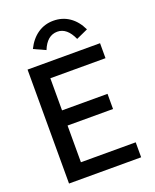

<svg xmlns="http://www.w3.org/2000/svg" viewBox="-150 -902 800 988"><g transform="rotate(-20 250.0 -407.5)"><path d="M54 0V-624H451V-542H149V-366H398V-283H149V-82H449V0ZM180 -685 116 -714Q140 -763 178 -789Q216 -815 264 -815Q313 -815 351 -789Q389 -763 412 -714L348 -685Q317 -755 264 -755Q208 -755 180 -685Z"/></g></svg>

Font: Inconsolata SemiBold
Style: Regular
Weight: 600
Monospace: yes
Designer: Raph Levien, Cyreal, Brenton Simpson
Foundry: Raph Levien, Cyreal, Google
Version: Version 3.100; ttfautohint (v1.8.4.7-5d5b)